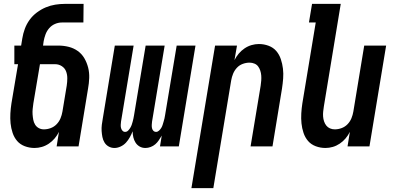

<svg xmlns="http://www.w3.org/2000/svg" viewBox="-20 -755 2040 990"><path d="M158 8Q132 8 108 -1Q84 -10 68.5 -28Q53 -46 45 -70Q37 -94 34.5 -119Q32 -144 33.5 -170Q35 -196 39 -222L73 -424H54V-520H89L95 -557Q99 -582 108 -606.5Q117 -631 132.5 -652.5Q148 -674 170 -690.5Q192 -707 216 -717Q240 -727 265 -731Q290 -735 315 -735H411L410 -639H299Q281 -639 263.5 -631.5Q246 -624 233.5 -609.5Q221 -595 214.5 -577Q208 -559 205 -542L202 -520H280Q308 -520 334 -513.5Q360 -507 381 -492Q402 -477 415 -454.5Q428 -432 434.5 -406.5Q441 -381 440 -353Q439 -325 434 -298L385 0H272L284 -75Q275 -57 262 -41.5Q249 -26 232 -14.5Q215 -3 196 2.5Q177 8 158 8ZM206 -88Q224 -88 241.5 -94.5Q259 -101 272 -114.5Q285 -128 292 -145Q299 -162 302 -180L324 -313Q327 -332 327 -351.5Q327 -371 320.5 -387.5Q314 -404 298.5 -414Q283 -424 264 -424H186L152 -222Q150 -208 148.5 -193.5Q147 -179 148 -165Q149 -151 151.5 -137.5Q154 -124 161 -112.5Q168 -101 180 -94.5Q192 -88 206 -88Z M570 8Q554 8 540.5 0.5Q527 -7 519 -20Q511 -33 508 -48.5Q505 -64 504 -79.5Q503 -95 505 -111.5Q507 -128 510 -144L572 -520H669L604 -128Q603 -120 602.5 -111.5Q602 -103 604 -95Q606 -87 611.5 -81Q617 -75 625 -75Q634 -75 640.5 -81.5Q647 -88 651.5 -95.5Q656 -103 659 -111Q662 -119 664 -127.5Q666 -136 668 -144Q670 -152 671 -160L731 -520H829L764 -128Q763 -120 762.5 -111.5Q762 -103 763.5 -95Q765 -87 770.5 -81Q776 -75 785 -75Q793 -75 800 -81.5Q807 -88 811.5 -95.5Q816 -103 818.5 -111Q821 -119 823.5 -127.5Q826 -136 828 -144Q830 -152 831 -160L891 -520H988L902 0H805L814 -56Q807 -44 799 -32Q791 -20 780.5 -11Q770 -2 756.5 3Q743 8 730 8Q713 8 700 0.5Q687 -7 679 -19.5Q671 -32 667.5 -47Q664 -62 664 -78Q658 -63 649.5 -47.5Q641 -32 629.5 -19.5Q618 -7 602 0.5Q586 8 570 8Z M967 215 1089 -520H1202L1189 -445Q1198 -463 1211 -478.5Q1224 -494 1241 -505.5Q1258 -517 1277 -522.5Q1296 -528 1315 -528Q1341 -528 1365 -519Q1389 -510 1404.5 -492Q1420 -474 1428 -450Q1436 -426 1439 -401Q1442 -376 1440 -350Q1438 -324 1434 -298L1385 0H1272L1324 -313Q1326 -326 1327 -339.5Q1328 -353 1327 -366Q1326 -379 1322 -391Q1318 -403 1311 -412.5Q1304 -422 1292 -427Q1280 -432 1267 -432Q1249 -432 1231.5 -425.5Q1214 -419 1201.5 -405.5Q1189 -392 1182 -375Q1175 -358 1172 -340L1080 215Z M1658 8Q1632 8 1608 -1Q1584 -10 1568.5 -28Q1553 -46 1545 -70Q1537 -94 1534.5 -119Q1532 -144 1533.5 -170Q1535 -196 1539 -222L1608 -639H1573L1589 -735H1737L1650 -207Q1648 -194 1646.5 -180.5Q1645 -167 1646 -154Q1647 -141 1651 -129Q1655 -117 1662.5 -107.5Q1670 -98 1681.5 -93Q1693 -88 1706 -88Q1724 -88 1741.5 -94.5Q1759 -101 1772 -114.5Q1785 -128 1792 -145Q1799 -162 1802 -180L1858 -520H1971L1885 0H1772L1784 -75Q1775 -57 1762 -41.5Q1749 -26 1732 -14.5Q1715 -3 1696 2.5Q1677 8 1658 8Z"/></svg>

Font: Iosevka Term Curly Oblique
Style: Bold
Weight: 700
Italic angle: -9°
Designer: Belleve Invis
Foundry: Belleve Invis
Version: Version 32.3.0